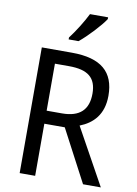

<svg xmlns="http://www.w3.org/2000/svg" viewBox="-101 -1009 765 1074"><g transform="rotate(10 281.5 -472.0)"><path d="M424 -934V-944H321C299 -899 261 -838 228 -795V-784H284C329 -820 399 -895 424 -934ZM259 -714H88V0H176V-296H292L448 0H549L372 -320C446 -349 502 -405 502 -512C502 -647 425 -714 259 -714ZM256 -637C362 -637 412 -600 412 -508C412 -417 364 -370 263 -370H176V-637Z"/></g></svg>

Font: Noto Sans Gurmukhi SemiCondensed
Style: Regular
Weight: 400
Width: 4
Designer: Jelle Bosma - Monotype Design Team
Foundry: Monotype Imaging Inc.
Version: Version 2.004